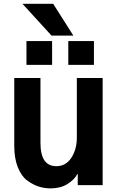

<svg xmlns="http://www.w3.org/2000/svg" viewBox="-20 -994 636 1031"><path d="M56.6 -210.9V-575.2H197.3V-226.6Q197.3 -101.6 282.2 -101.6Q334 -101.6 363.3 -147Q392.6 -192.4 392.6 -254.9V-575.2H531.2V0H397.5V-59.6H395.5Q379.9 -29.3 342.3 -5.9Q304.7 17.6 252 17.6Q218.8 17.6 188 7.8Q157.2 -2 126 -24.9Q94.7 -47.9 75.7 -95.7Q56.6 -143.6 56.6 -210.9ZM100.6 -973.6H265.6L374 -802.7H256.8ZM122.1 -645.5V-773.4H259.8V-645.5ZM346.7 -645.5V-773.4H484.4V-645.5Z"/></svg>

Font: Gothic A1 ExtraBold
Style: Regular
Weight: 800
Designer: HanYang I&C Co.,Ltd.
Foundry: HanYang I&C Co.,Ltd.
Version: Version 2.50